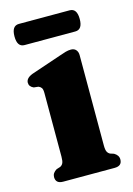

<svg xmlns="http://www.w3.org/2000/svg" viewBox="-99 -670 500 723"><g transform="rotate(-15 151.0 -308.5)"><path d="M239 -444.5V-92.5Q239 -75 242.8 -67.5Q246.5 -60 254 -56.5L268 -52Q285.5 -42 285.5 -25.5Q285.5 0 256.5 0H56Q27 0 27 -25.5Q27 -41.5 44.5 -52L59 -56.5Q66.5 -60 70.2 -67.5Q74 -75 74 -92.5V-340.5Q74 -355 70 -360.8Q66 -366.5 58.5 -369.5L40.5 -371.5Q23.5 -379 23.5 -394Q23.5 -412 49 -422L164 -461Q181 -467 191.5 -470Q202 -473 212.5 -473Q225 -473 232 -465Q239 -457 239 -444.5ZM20.2 -575.5Q20.2 -617 48.5 -617H246.3Q274.6 -617 274.6 -575.5Q274.6 -534.5 246.3 -534.5H48.5Q20.2 -534.5 20.2 -575.5Z"/></g></svg>

Font: Fraunces 72pt Soft
Style: Bold
Weight: 700
Version: Version 1.000;[b76b70a41]